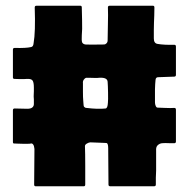

<svg xmlns="http://www.w3.org/2000/svg" viewBox="-20 -649 660 669"><path d="M531 -380Q523 -380 522 -371Q519 -344 520 -292Q520 -286 522.5 -280Q525 -274 529 -274Q534 -274 554.5 -273Q575 -272 587 -273Q593 -273 593 -267V-156Q593 -150 587 -150Q583 -150 574 -150Q553 -151 544.5 -150Q536 -149 529.5 -143Q523 -137 524 -124Q524 -119 524 -90Q524 -84 524 -78Q524 -72 524 -66Q524 -60 524 -54.5Q524 -49 523.5 -42Q523 -35 523 -30Q523 -14 523 -6Q523 0 517 0H364Q358 0 358 -6Q358 -29 357.5 -69Q357 -109 357 -133Q357 -141 355.5 -145.5Q354 -150 352 -150.5Q350 -151 346 -151Q337 -151 321 -152Q305 -153 295 -153Q290 -153 283 -149Q276 -145 276 -140Q277 -116 277 -71.5Q277 -27 277 -6Q277 0 272 0H104Q99 0 99 -6L100 -130Q99 -141 95.5 -145.5Q92 -150 88 -149Q85 -148 77 -148Q69 -148 60 -148Q51 -148 42 -148.5Q33 -149 31 -149Q25 -148 25 -154V-265Q25 -271 31 -271Q64 -270 75 -270Q87 -270 92.5 -274.5Q98 -279 98 -286.5Q98 -294 98 -303Q97 -313 97.5 -318.5Q98 -324 98 -331Q98 -338 98 -344Q98 -363 93 -369Q88 -375 73 -374Q64 -373 48 -373.5Q32 -374 31 -374Q25 -374 25 -379V-476Q25 -482 31 -482Q72 -481 88 -485Q96 -486 97 -498Q104 -537 101 -623Q101 -629 107 -629H260Q265 -629 265 -623Q265 -614 266 -579Q267 -544 265 -526Q264 -508 266 -502Q268 -496 277 -494Q288 -493 343 -494Q347 -494 351 -498Q355 -502 355 -508Q355 -528 356 -564Q357 -600 356 -623Q356 -629 362 -629H513Q518 -629 518 -623Q518 -610 517.5 -595Q517 -580 516.5 -569.5Q516 -559 516 -544Q516 -529 516 -515Q516 -498 529 -496Q552 -492 587 -493Q593 -493 593 -487V-388Q593 -382 587 -382Q578 -382 559 -381Q540 -380 531 -380ZM356 -291Q357 -300 356.5 -326Q356 -352 355 -364Q354 -380 325 -378Q320 -377 308.5 -377.5Q297 -378 290 -378Q283 -378 280 -378Q276 -377 272 -371.5Q268 -366 269 -359Q269 -349 269 -329Q269 -309 270 -299Q270 -297 270.5 -292.5Q271 -288 271 -286Q271 -284 271.5 -281Q272 -278 273 -277Q274 -276 276 -274.5Q278 -273 281 -273Q321 -268 348 -271Q355 -272 356 -291Z"/></svg>

Font: Cubao Free 
Style: Regular
Weight: 400
Designer: Aaron Amar
Version: Version 001.001